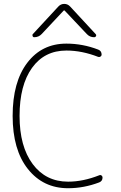

<svg xmlns="http://www.w3.org/2000/svg" viewBox="-20 -992 633 1001"><path d="M478.5 -814.5Q483.4 -809.6 480.5 -803.7Q477.5 -797.9 470.7 -797.9Q448.2 -797.9 432.6 -814.5L317.4 -936.5Q314.5 -939.5 311.5 -936.5L197.3 -814.5Q181.6 -797.9 158.2 -797.9Q152.3 -797.9 149.9 -804.2Q147.5 -810.5 151.4 -814.5L284.2 -958Q296.9 -971.7 314.9 -971.7Q333 -971.7 345.7 -958ZM497.1 -78.1Q503.9 -81.1 509.3 -77.1Q514.6 -73.2 514.6 -66.4Q514.6 -47.9 497.1 -41Q417 -10.7 335 -10.7Q205.1 -10.7 125.5 -110.8Q45.9 -210.9 45.9 -387.7Q45.9 -564.5 122.1 -664.6Q198.2 -764.6 326.2 -764.6Q411.1 -764.6 492.2 -733.4Q509.8 -726.6 509.8 -707Q509.8 -701.2 504.4 -697.3Q499 -693.4 492.2 -695.3Q407.2 -728.5 326.2 -728.5Q211.9 -728.5 147 -638.2Q82 -547.9 82 -387.7Q82 -228.5 150.4 -136.7Q218.8 -44.9 335 -44.9Q413.1 -44.9 497.1 -78.1Z"/></svg>

Font: Gen Jyuu Gothic ExtraLight
Style: Regular
Weight: 100
Designer: [Source Han Sans]
Ryoko NISHIZUKA  (kana & ideographs); Paul D. Hunt (Latin, Greek & Cyrillic); Wenlong ZHANG  (bopomofo
Version: Version 1.002.20150607